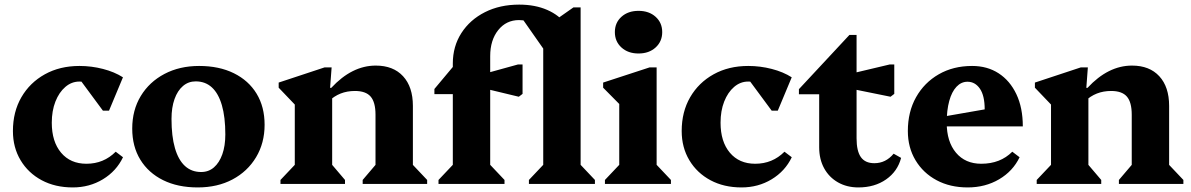

<svg xmlns="http://www.w3.org/2000/svg" viewBox="-20 -797 5160 832"><path d="M295.2 15.2Q219 15.2 160.7 -16Q102.4 -47.2 69.2 -102.6Q36 -158 36 -229.2Q36 -312.4 72.7 -375.7Q109.4 -439 174.4 -475.1Q239.4 -511.2 324.4 -511.2Q376.2 -511.2 426.2 -498.3Q476.2 -485.4 512.8 -462L452.4 -317.4H426L310 -474.4H398.6V-413.8Q371.2 -443.6 324.2 -443.6Q290.2 -443.6 263 -420.2Q235.8 -396.8 220.1 -356.8Q204.4 -316.8 204.4 -265.2Q204.4 -183.2 244.7 -135.3Q285 -87.4 354.6 -87.4Q429.4 -87.4 481.4 -139.6L513 -115.6Q484.2 -55.4 425.9 -20.1Q367.6 15.2 295.2 15.2Z M836.8 15.2Q750.4 15.2 686.8 -16.3Q623.2 -47.8 588.1 -105Q553 -162.2 553 -239.8Q553 -319.8 590 -380.9Q627 -442 692.6 -476.6Q758.2 -511.2 842.8 -511.2Q929.4 -511.2 993.3 -479.7Q1057.2 -448.2 1091.9 -391.1Q1126.6 -334 1126.6 -256.2Q1126.6 -177.2 1089.6 -115.6Q1052.6 -54 987.5 -19.4Q922.4 15.2 836.8 15.2ZM851.6 -51.6Q883.8 -51.6 907 -71.6Q930.2 -91.6 943.3 -128.2Q956.4 -164.8 956.4 -214.4Q956.4 -289.8 941.5 -341Q926.6 -392.2 898.1 -418.3Q869.6 -444.4 828 -444.4Q796.6 -444.4 773 -424.4Q749.4 -404.4 736.3 -367.8Q723.2 -331.2 723.2 -281.6Q723.2 -206.4 738.1 -155.1Q753 -103.8 781.5 -77.7Q810 -51.6 851.6 -51.6Z M1551.6 0V-17.2L1622.4 -100.4L1607.2 -71.6V-299.8Q1607.2 -354 1586.2 -378.4Q1565.2 -402.8 1518.2 -402.8Q1484.2 -402.8 1456.1 -391.7Q1428 -380.6 1404.4 -358.2V-416.2H1415.4Q1505 -512.8 1608.4 -512.8Q1684.2 -512.8 1726.7 -466.6Q1769.2 -420.4 1769.2 -338.2V-71.2L1753.2 -99.4L1831 -17.2V0ZM1195.4 0V-17.2L1273.4 -99.6L1257.4 -71.2V-401.2L1300.4 -299L1187.6 -417V-439.2L1386 -504.8H1417L1410.4 -416.2H1419.4V-71.2L1404.4 -100.2L1475 -17.2V0Z M1880.2 0V-17.2L1958.2 -99.6L1942.2 -71.6V-457.8L1985.2 -389.2H1862.4V-411.4L1942.2 -506.8V-521.8Q1942.2 -596 1979.3 -653.7Q2016.4 -711.4 2081.3 -744.2Q2146.2 -777 2229.8 -777Q2298.8 -777 2351.3 -754Q2403.8 -731 2433 -690.6Q2462.2 -650.2 2462.2 -596.4V-545.4H2362.8L2226.4 -740.2H2328.8L2330.4 -642Q2314 -676.4 2289.2 -693.2Q2264.4 -710 2229 -710Q2173.6 -710 2138.9 -666.5Q2104.2 -623 2104.2 -553.8V-71.2L2088.4 -99.4L2166.2 -17.2V0ZM2228.2 -377.8 2040.4 -423V-466.8L2224.4 -517.6H2244.4V-390.2ZM2272 0V-17.2L2350 -99.6L2334 -71.6V-673.2L2465 -765H2496V-71.2L2480.2 -99.4L2558 -17.2V0Z M2601.4 0V-17.2L2679.4 -99.6L2663.4 -71.6V-378L2706.4 -303L2593.6 -417V-439.2L2794.4 -504.8H2825.4V-71.2L2809.6 -99.4L2887.4 -17.2V0ZM2747 -565.2Q2701.6 -565.2 2673 -591.2Q2644.4 -617.2 2644.4 -657.9Q2644.4 -698.6 2673 -724.3Q2701.6 -750 2747 -750Q2792.4 -750 2821 -724.2Q2849.6 -698.4 2849.6 -657.9Q2849.6 -617.4 2821 -591.3Q2792.4 -565.2 2747 -565.2Z M3193.2 15.2Q3117 15.2 3058.7 -16Q3000.4 -47.2 2967.2 -102.6Q2934 -158 2934 -229.2Q2934 -312.4 2970.7 -375.7Q3007.4 -439 3072.4 -475.1Q3137.4 -511.2 3222.4 -511.2Q3274.2 -511.2 3324.2 -498.3Q3374.2 -485.4 3410.8 -462L3350.4 -317.4H3324L3208 -474.4H3296.6V-413.8Q3269.2 -443.6 3222.2 -443.6Q3188.2 -443.6 3161 -420.2Q3133.8 -396.8 3118.1 -356.8Q3102.4 -316.8 3102.4 -265.2Q3102.4 -183.2 3142.7 -135.3Q3183 -87.4 3252.6 -87.4Q3327.4 -87.4 3379.4 -139.6L3411 -115.6Q3382.2 -55.4 3323.9 -20.1Q3265.6 15.2 3193.2 15.2Z M3699.6 15.2Q3649.8 15.2 3611.2 -6.8Q3572.6 -28.8 3551.2 -67.9Q3529.8 -107 3529.8 -158.8V-461.8L3572.8 -388.4H3442V-410.6L3660.8 -645.6H3691.8V-197.6Q3691.8 -142.6 3710.4 -116.2Q3729 -89.8 3768.8 -89.8Q3818.4 -89.8 3852.4 -131L3884.8 -112.8Q3869.4 -54.2 3819.7 -19.5Q3770 15.2 3699.6 15.2ZM3839 -377.8 3638.8 -418.4V-471L3835.2 -517.6H3855.2V-390.2Z M4173.2 15.2Q4097 15.2 4038.7 -16Q3980.4 -47.2 3947.2 -102.6Q3914 -158 3914 -229.2Q3914 -312.4 3949.6 -375.7Q3985.2 -439 4048 -475.1Q4110.8 -511.2 4192.6 -511.2Q4258.2 -511.2 4307.3 -479.4Q4356.4 -447.6 4384.3 -388.9Q4412.2 -330.2 4412.2 -249.2H4030V-285.2L4247 -323Q4247 -382.4 4226.3 -412.6Q4205.6 -442.8 4172.4 -442.8Q4145.4 -442.8 4124.9 -421.2Q4104.4 -399.6 4093.4 -359.5Q4082.4 -319.4 4082.4 -265.2Q4082.4 -183.2 4122.6 -135.3Q4162.8 -87.4 4232.2 -87.4Q4314.6 -87.4 4366.6 -139.6L4398.2 -115.6Q4369.4 -55.4 4309.5 -20.1Q4249.6 15.2 4173.2 15.2Z M4828.6 0V-17.2L4899.4 -100.4L4884.2 -71.6V-299.8Q4884.2 -354 4863.2 -378.4Q4842.2 -402.8 4795.2 -402.8Q4761.2 -402.8 4733.1 -391.7Q4705 -380.6 4681.4 -358.2V-416.2H4692.4Q4782 -512.8 4885.4 -512.8Q4961.2 -512.8 5003.7 -466.6Q5046.2 -420.4 5046.2 -338.2V-71.2L5030.2 -99.4L5108 -17.2V0ZM4472.4 0V-17.2L4550.4 -99.6L4534.4 -71.2V-401.2L4577.4 -299L4464.6 -417V-439.2L4663 -504.8H4694L4687.4 -416.2H4696.4V-71.2L4681.4 -100.2L4752 -17.2V0Z"/></svg>

Font: Platypi Light
Style: Regular
Weight: 300
Designer: David Sargent
Foundry: Bolt Cutter Type
Version: Version 1.200